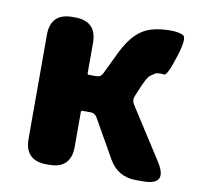

<svg xmlns="http://www.w3.org/2000/svg" viewBox="-69 -657 770 730"><g transform="rotate(10 316.0 -291.5)"><path d="M156 0Q72 0 72 -84V-485Q72 -569 156 -569H166Q250 -569 250 -485V-368Q250 -363 255 -363H285Q301 -363 308 -377L350 -464Q384 -534 428 -560Q466 -583 534 -583Q562 -583 580.5 -575Q599 -567 574 -490Q549 -411 537 -414Q532 -415 520 -415Q508 -415 501 -410.5Q494 -406 485 -399.5Q476 -393 461 -360L442 -315Q434 -298 444 -282L571 -84Q625 0 528 0H501Q431 0 396 -61L312 -209Q303 -224 286 -224H255Q250 -224 250 -219V-84Q250 0 166 0Z"/></g></svg>

Font: Resource Han Rounded TW Heavy
Style: Regular
Weight: 900
Designer: Cyano Hao (round all glyphs); Ryoko NISHIZUKA 西塚涼子 (kana, bopomofo & ideographs); Paul D. Hunt (Latin, Greek & Cyrillic)
Foundry: Cyano Hao
Version: 0.990